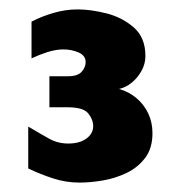

<svg xmlns="http://www.w3.org/2000/svg" viewBox="-20 -846 375 408"><path d="M149 -458Q120 -458 92.5 -467Q65 -476 40 -488V-577Q67 -561 85 -551Q103 -541 125 -541Q149 -541 163.5 -551.5Q178 -562 178 -578Q178 -592 167.5 -605Q157 -618 124 -618H85V-684H125Q145 -684 153.5 -693.5Q162 -703 162 -714Q162 -728 147 -734.5Q132 -741 115 -741Q99 -741 81.5 -735.5Q64 -730 47 -722V-800Q68 -811 93.5 -818.5Q119 -826 145 -826Q173 -826 206.5 -817.5Q240 -809 264.5 -787.5Q289 -766 289 -727Q289 -710 280.5 -695Q272 -680 259.5 -670Q247 -660 233 -657Q254 -651 270 -637.5Q286 -624 295 -605Q304 -586 304 -563Q304 -531 288.5 -510.5Q273 -490 249 -478.5Q225 -467 198.5 -462.5Q172 -458 149 -458Z"/></svg>

Font: Maven Pro Black
Style: Regular
Weight: 900
Designer: Joe Prince
Foundry: Joe Prince
Version: Version 2.103